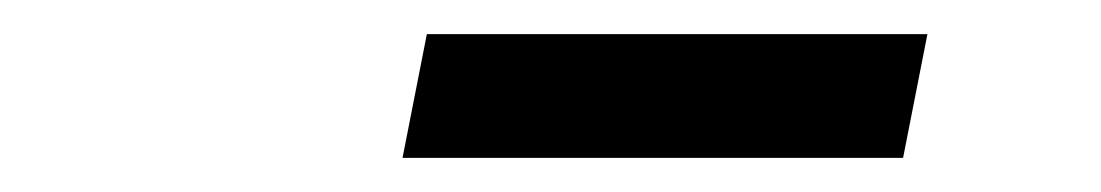

<svg xmlns="http://www.w3.org/2000/svg" viewBox="-20 -765 642 112"><path d="M229 -745.1H521L506.8 -672.9H214.8Z"/></svg>

Font: Hack
Style: Italic
Weight: 400
Italic angle: -11°
Monospace: yes
Designer: Christopher Simpkins
Foundry: Christopher Simpkins
Version: Version 2.019; ttfautohint (v1.4.1) -l 4 -r 80 -G 350 -x 0 -